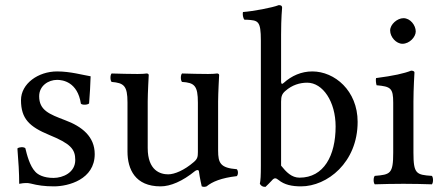

<svg xmlns="http://www.w3.org/2000/svg" viewBox="-20 -718 1725 750"><path d="M48 -138C52 -89 55 -42 55 0C65 -2 75 -3 80 -3C87 -3 93 -3 100 -1C127 6 154 10 191 10C247 10 350 -17 350 -116C350 -184 301 -224 233 -249C173 -272 133 -287 133 -342C133 -383 169 -406 203 -406C225 -406 283 -398 296 -313C302 -307 322 -308 328 -314C331 -350 333 -387 334 -420C303 -425 255 -439 203 -439C129 -439 62 -391 62 -327C62 -254 95 -223 172 -191C255 -157 274 -136 274 -93C274 -44 226 -23 189 -23C150 -23 128 -36 118 -47C96 -70 85 -114 79 -139C73 -145 54 -144 48 -138Z M607 10C646 10 693 -10 742 -50C747 -54 756 -56 757 -49C760 -24 768 10 768 10C776 13 781 12 787 10C809 -8 844 -23 905 -30C911 -36 911 -51 905 -57C841 -62 832 -81 832 -130V-322C832 -352 836 -425 836 -425C836 -428 833 -431 828 -431C823 -430 808 -429 793 -429C761 -429 725 -430 691 -431C685 -425 685 -404 691 -398C740 -395 753 -383 753 -317V-124C753 -105 751 -97 737 -85C700 -53 662 -37 637 -37C607 -37 557 -51 557 -140V-322C557 -352 561 -425 561 -425C561 -428 558 -431 553 -431C548 -430 533 -429 518 -429C486 -429 450 -430 416 -431C410 -425 410 -404 416 -398C464 -394 478 -383 478 -318V-126C478 -57 508 10 607 10Z M1088 -394C1082 -388 1078 -390 1078 -399V-583C1078 -648 1082 -688 1082 -688C1082 -695 1078 -698 1069 -698C1044 -688 969 -674 929 -671C927 -663 929 -647 935 -641C938 -641 941 -641 944 -641C988 -638 999 -638 999 -559V-71C999 -32 998 -14 995 0C1000 8 1005 12 1017 12C1023 6 1033 -3 1041 -12C1051 -24 1057 -24 1068 -15C1091 4 1121 10 1156 10C1258 10 1377 -83 1377 -242C1377 -364 1287 -439 1200 -439C1157 -439 1119 -422 1088 -394ZM1095 -363C1121 -386 1151 -395 1180 -395C1241 -395 1291 -321 1291 -224C1291 -110 1245 -24 1150 -24C1119 -24 1098 -46 1078 -71V-321C1078 -342 1082 -352 1095 -363Z M1595 -122V-321C1595 -371 1599 -435 1599 -435C1599 -439 1594 -442 1586 -442C1558 -431 1518 -422 1449 -413C1447 -407 1449 -391 1451 -385C1506 -380 1516 -374 1516 -317V-122C1516 -39 1505 -36 1444 -31C1438 -25 1438 -4 1444 2C1477 1 1516 0 1556 0C1596 0 1634 1 1667 2C1673 -4 1673 -25 1667 -31C1606 -35 1595 -39 1595 -122ZM1504 -599C1504 -573 1528 -547 1552 -547C1580 -547 1604 -574 1604 -595C1604 -619 1583 -647 1556 -647C1532 -647 1504 -623 1504 -599Z"/></svg>

Font: Libertinus Math
Style: Regular
Weight: 400
Designer: Philipp H. Poll, Khaled Hosny
Foundry: Caleb Maclennan
Version: Version 7.050;RELEASE